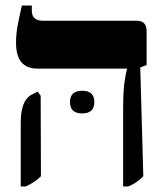

<svg xmlns="http://www.w3.org/2000/svg" viewBox="-20 -667 602 694"><path d="M425 7H443Q473 -4 498 -30L487 -423L510 -432V-554Q510 -592 475 -592H136Q95 -592 95 -628V-647H59Q48 -599 43 -570.5Q38 -542 38 -512Q38 -419 115 -419H439V-417Q434 -399 429.5 -366.5Q425 -334 425 -261ZM55 7H73Q106 -8 128 -30L127 -321L116 -336L93 -324Q55 -303 55 -225ZM233 -298Q233 -257 277 -257Q321 -257 321 -298Q321 -339 277 -339Q233 -339 233 -298Z"/></svg>

Font: Noto Serif Hebrew SemiCondensed Extra
Style: Regular
Weight: 800
Width: 4
Designer: Monotype Design Team
Foundry: Monotype Imaging Inc.
Version: Version 1.901